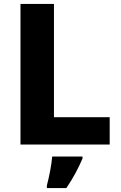

<svg xmlns="http://www.w3.org/2000/svg" viewBox="-20 -734 613 975"><path d="M84 0H537V-139H254V-714H84ZM399 71V61H245C242 102 229 167 218 208V221H317C353 168 378 120 399 71Z"/></svg>

Font: Noto Sans Gurmukhi ExtraBold
Style: Regular
Weight: 800
Designer: Jelle Bosma - Monotype Design Team
Foundry: Monotype Imaging Inc.
Version: Version 2.004